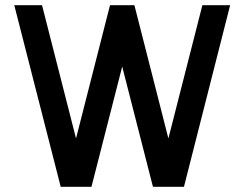

<svg xmlns="http://www.w3.org/2000/svg" viewBox="-20 -720 942 740"><path d="M214 0 35 -700H142L273 -186.5L404 -700H498L629 -186.5L760 -700H867L689 0H569.5L451 -463.5L332.5 0Z"/></svg>

Font: Urbanist SemiBold
Style: Regular
Weight: 600
Designer: Corey Hu
Foundry: Corey Hu
Version: Version 1.321; ttfautohint (v1.8.4.7-5d5b)